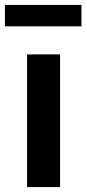

<svg xmlns="http://www.w3.org/2000/svg" viewBox="-21 -760 353 780"><path d="M89 -539H223V0H89ZM-1 -740H310V-653H-1Z"/></svg>

Font: Nebula Sans Semibold
Style: Regular
Weight: 600
Designer: Paul D. Hunt for Adobe (as Source Sans)
Foundry: Nebula Entertainment & Broadcasting LLC
Version: Version 1.010